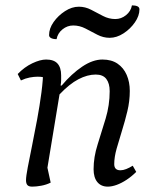

<svg xmlns="http://www.w3.org/2000/svg" viewBox="-20 -684 572 716"><path d="M100 12Q87 12 82 6Q77 0 77 -12Q77 -26 83.5 -60Q90 -94 99.5 -140.5Q109 -187 118.5 -238.5Q128 -290 134.5 -339Q141 -388 141 -426L153 -392Q152 -394 142 -396Q132 -398 121 -398Q107 -398 91 -395Q75 -392 58 -384L46 -408Q71 -434 100.5 -448Q130 -462 152 -462Q181 -462 194.5 -447Q208 -432 208 -403Q208 -395 208 -385.5Q208 -376 206 -365H210Q247 -409 286.5 -435.5Q326 -462 362 -462Q396 -462 418.5 -446.5Q441 -431 452.5 -404.5Q464 -378 464 -345Q464 -307 455 -269.5Q446 -232 435 -197Q424 -162 415 -130Q406 -98 406 -72Q406 -49 429 -49Q439 -49 450.5 -53.5Q462 -58 475 -66L488 -43Q471 -26 452 -13.5Q433 -1 415 5.5Q397 12 382 12Q357 12 343 -5Q329 -22 329 -53Q329 -98 344 -145Q359 -192 374 -242Q389 -292 389 -344Q389 -373 376.5 -389.5Q364 -406 337 -406Q306 -406 272.5 -388.5Q239 -371 202 -332L152 -29L150 -90L169 -3Q153 5 134 8.5Q115 12 100 12ZM191 -538Q178 -538 170.5 -542Q163 -546 163 -553Q163 -578 180 -602Q197 -626 222.5 -642.5Q248 -659 274 -659Q298 -659 320 -647.5Q342 -636 364 -624.5Q386 -613 410 -613Q432 -613 450 -627.5Q468 -642 472 -664Q485 -664 492.5 -660.5Q500 -657 500 -649Q500 -625 483 -600.5Q466 -576 440.5 -559.5Q415 -543 389 -543Q365 -543 343 -554.5Q321 -566 299 -577.5Q277 -589 253 -589Q231 -589 213 -574.5Q195 -560 191 -538Z"/></svg>

Font: Petrona
Style: Italic
Weight: 400
Italic angle: -9°
Designer: Ringo R. Seeber
Foundry: Ringo R. Seeber
Version: Version 2.001; ttfautohint (v1.8.3)